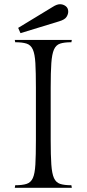

<svg xmlns="http://www.w3.org/2000/svg" viewBox="-20 -889 410 909"><path d="M220 -474V-226Q220 -153 223 -110Q226 -67 235.5 -46Q245 -25 264.5 -18.5Q284 -12 318 -12L320 0H50L52 -12Q86 -12 106 -18.5Q126 -25 135.5 -46Q145 -67 147.5 -110Q150 -153 150 -226V-474Q150 -547 147.5 -590Q145 -633 135.5 -654.5Q126 -676 106 -682.5Q86 -689 52 -689L50 -700H320L318 -689Q284 -689 264.5 -682.5Q245 -676 235.5 -654.5Q226 -633 223 -590Q220 -547 220 -474ZM264 -869Q279 -869 291 -860Q303 -851 303 -834Q303 -822 295 -809Q287 -796 260 -788L77 -732L66 -757L229 -856Q249 -869 264 -869Z"/></svg>

Font: Gilda Display
Style: Regular
Weight: 400
Designer: Eduardo Rodriguez Tunni
Foundry: Eduardo Rodriguez Tunni
Version: Version 1.002; ttfautohint (v1.8.4.7-5d5b);gftools[0.9.22]